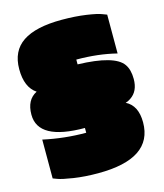

<svg xmlns="http://www.w3.org/2000/svg" viewBox="-125 -849 895 1046"><g transform="rotate(-15 323.0 -326.5)"><path d="M542 -229Q606 -197 606 -102Q606 103 299 103Q223 103 161 93.5Q99 84 75 75L51 66V-153Q170 -127 292 -127V-154Q29 -154 29 -299Q29 -383 89 -413Q29 -453 29 -555.5Q29 -658 102 -707Q175 -756 322 -756Q398 -756 459.5 -747Q521 -738 545 -728L569 -719V-500Q465 -526 343 -526V-499Q550 -493 596 -427Q618 -396 618 -343Q618 -274 571 -243Q555 -232 542 -229Z"/></g></svg>

Font: Erica One
Style: Regular
Weight: 400
Designer: Miguel Hernandez
Foundry: Miguel Hernandez
Version: Version 1.003